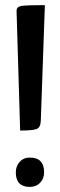

<svg xmlns="http://www.w3.org/2000/svg" viewBox="-20 -726 235 753"><path d="M45 -682Q44 -699 63 -702.5Q82 -706 156 -706L140 -252Q139 -226 123.5 -220Q108 -214 59 -214ZM42 -50Q42 -74 57 -91Q72 -108 97 -108Q153 -108 153 -50Q153 -26 137.5 -9.5Q122 7 97 7Q42 7 42 -50Z"/></svg>

Font: Yanone Kaffeesatz
Style: Regular
Weight: 400
Designer: Yanone (Cyrillic: Daniel Pouzeot)
Foundry: Yanone
Version: Version 1.003;PS 001.003;hotconv 1.0.88;makeotf.lib2.5.64775